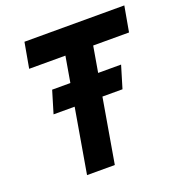

<svg xmlns="http://www.w3.org/2000/svg" viewBox="-127 -808 858 916"><g transform="rotate(-20 302.0 -350.0)"><path d="M109 -327H459L493 -440H143ZM74 -571H258L160 0H301L399 -571H581L604 -700H97Z"/></g></svg>

Font: Jost SemiBold
Style: Italic
Weight: 600
Italic angle: -5°
Version: Version 3.710